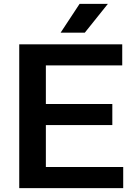

<svg xmlns="http://www.w3.org/2000/svg" viewBox="-20 -968 696 988"><path d="M216 -108.5H614V0H79V-740H609V-631.5H216V-433H558V-324.5H216ZM292 -800 389.5 -948H535L416.5 -800Z"/></svg>

Font: Encode Sans Semi Expanded SmBd
Style: Regular
Weight: 600
Width: 6
Designer: Multiple Designers
Foundry: Impallari Type
Version: Version 2.000